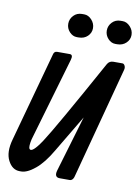

<svg xmlns="http://www.w3.org/2000/svg" viewBox="-87 -732 574 786"><g transform="rotate(10 200.0 -339.0)"><path d="M189.9 -678.2H199.2Q216.3 -678.2 230.2 -663.1Q244.1 -647.9 244.1 -628.4Q244.1 -608.9 229.7 -595Q215.3 -581.1 192.9 -581.1H185.1Q168 -581.1 154.5 -595.5Q141.1 -609.9 141.1 -629.4Q141.1 -648.9 155 -663.6Q168.9 -678.2 189.9 -678.2ZM350.1 -678.2H358.9Q376 -678.2 390.1 -663.1Q404.3 -647.9 404.3 -628.4Q404.3 -608.9 389.6 -595Q375 -581.1 353 -581.1H345.2Q328.1 -581.1 314.7 -595.5Q301.3 -609.9 301.3 -629.4Q301.3 -648.9 315.2 -663.6Q329.1 -678.2 350.1 -678.2ZM270 -262.2 178.7 -108.9Q147 -54.2 114 -27.1Q81.1 0 56.2 0H49.8Q19 0 1.5 -33.9Q-16.1 -67.9 -1 -122.1L101.1 -494.1Q104 -507.8 116.7 -507.8H168.9Q184.1 -507.8 176.8 -483.9L75.7 -137.2Q68.8 -106 73.7 -97.2Q85 -81.1 124 -140.1Q163.1 -199.2 325.7 -494.1Q334 -507.8 350.1 -507.8H387.7Q394 -507.8 397.9 -500Q401.9 -492.2 398.9 -481.9L277.8 -25.9Q272.9 0 257.8 0H216.8Q192.9 0 200.7 -28.8Z"/></g></svg>

Font: Allan
Style: Regular
Weight: 400
Designer: Anton Koovit
Foundry: Anton Koovit
Version: Version 1.002